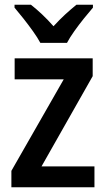

<svg xmlns="http://www.w3.org/2000/svg" viewBox="-20 -786 444 806"><path d="M376.5 0H27.8V-68.8L247.6 -453.1H41.5V-541H369.1V-466.3L154.3 -87.4H376.5ZM149.4 -606Q137.7 -627.9 118.7 -654.5Q99.6 -681.2 78.9 -707.5Q58.1 -733.9 41 -753.9V-766.1H109.9Q131.8 -749 156.7 -725.6Q181.6 -702.1 204.6 -675.8Q230 -703.6 253.4 -725.1Q276.9 -746.6 300.8 -766.1H370.1V-753.9Q353.5 -734.9 332.5 -708.7Q311.5 -682.6 292.2 -655.5Q272.9 -628.4 261.2 -606Z"/></svg>

Font: Open Sans SemiCondensed SemiBold
Style: Regular
Weight: 600
Width: 4
Designer: Monotype Design Team
Foundry: Monotype Imaging Inc.
Version: Version 3.000